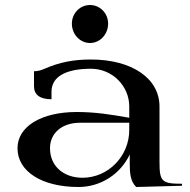

<svg xmlns="http://www.w3.org/2000/svg" viewBox="-20 -743 758 768"><path d="M267.5 -648.5C267.5 -605.7 300 -571 340 -571C380 -571 412.5 -605.7 412.5 -648.5C412.5 -689.9 380 -723 340 -723C300 -723 267.5 -689.9 267.5 -648.5ZM50 -150C50 -57 147.8 5 294 5C384.4 5 462.5 -48.1 499 -125V-87C499 -50.8 501.5 -17.2 525 5L708 0V-8C627 -8 618 -17 618 -95V-317C618 -429.3 508 -505 343 -505C275.7 -505 218.4 -494.5 157 -467.5C143.3 -461.5 130.8 -458 116 -458V-398C116 -364.2 139.4 -346 186 -346V-376C186 -435.6 241.7 -468 344 -468C428.1 -468 497 -400.3 497 -317V-272C423.7 -285 361.2 -295 287 -295C145 -295 50 -237 50 -150ZM180 -150C180 -210.9 228 -252 300 -252H497V-223C497 -118.1 412.7 -32 310 -32C233.4 -32 180 -79.2 180 -150Z"/></svg>

Font: Prida01
Style: Black
Weight: 900
Designer: gluk
Foundry: gluk
Version: Version 00.072